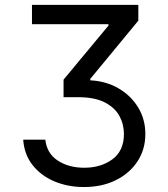

<svg xmlns="http://www.w3.org/2000/svg" viewBox="-20 -747 678 777"><path d="M73.9 -181.8H163.4Q169.4 -126.4 213.6 -97.3Q257.8 -68.2 321 -68.2Q388.8 -68.2 435.2 -102.6Q481.5 -137.1 481.5 -204.5Q481.5 -244 463.1 -277.9Q444.6 -311.8 403.8 -332.7Q362.9 -353.7 295.5 -353.7H237.2V-424.7L419 -643.5V-649.1H109.4V-727.3H539.8V-663.4L345.2 -427.6V-421.9Q408 -419 458.5 -390.1Q508.9 -361.2 538.5 -313.2Q568.2 -265.3 568.2 -204.5Q568.2 -142.4 536.4 -93.9Q504.6 -45.5 448.7 -17.8Q392.8 9.9 319.6 9.9Q255 9.9 200.6 -12.8Q146.3 -35.5 112.2 -78.5Q78.1 -121.4 73.9 -181.8Z"/></svg>

Font: Inter Alia
Style: Regular
Weight: 400
Designer: Rasmus Andersson (Latin, Greek, Cyrillic etc.) and Evan from Shavian.info (Shavian, old style figures)
Foundry: Shavian.info
Version: Version 0.001;git-37ab20767